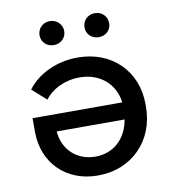

<svg xmlns="http://www.w3.org/2000/svg" viewBox="-81 -781 771 858"><g transform="rotate(-10 304.5 -351.5)"><path d="M406 -601C438 -601 462 -624 462 -655C462 -686 438 -710 406 -710C374 -710 350 -686 350 -655C350 -624 374 -601 406 -601ZM202 -601C233 -601 258 -624 258 -655C258 -686 233 -710 202 -710C170 -710 146 -686 146 -655C146 -624 170 -601 202 -601ZM297 -528H293C204 -528 116 -489 67 -423L131 -366C160 -407 220 -439 288 -439H290C382 -439 448 -380 458 -296H51V-234C51 -92 152 7 294 7H297C448 7 559 -104 559 -258V-271C559 -420 451 -528 297 -528ZM455 -219C441 -134 381 -78 299 -78C214 -78 153 -136 147 -219Z"/></g></svg>

Font: Fixel Display Medium
Style: Regular
Weight: 500
Designer: AlfaBravo + MacPaw
Foundry: Kyrylo Tkachov, Marchela Mozhyna, Serhii Makarenko, Maria Weinstein, Zakhar Kryvoshyya
Version: Version 1.211